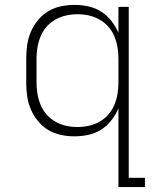

<svg xmlns="http://www.w3.org/2000/svg" viewBox="-20 -548 640 783"><path d="M296 -30Q319 -30 342 -35Q365 -40 385.5 -51.5Q406 -63 421.5 -80.5Q437 -98 446 -119.5Q455 -141 459 -164Q463 -187 463 -210V-310Q463 -333 459 -356Q455 -379 446 -400.5Q437 -422 421.5 -439.5Q406 -457 385.5 -468.5Q365 -480 342 -485Q319 -490 296 -490Q273 -490 250 -485Q227 -480 206.5 -468.5Q186 -457 170.5 -439.5Q155 -422 146 -400.5Q137 -379 133 -356Q129 -333 129 -310V-210Q129 -187 133 -164Q137 -141 146 -119.5Q155 -98 170.5 -80.5Q186 -63 206.5 -51.5Q227 -40 250 -35Q273 -30 296 -30ZM463 215V-106Q452 -80 434 -57Q416 -34 392 -19Q368 -4 340 2Q312 8 283 8Q255 8 227.5 2Q200 -4 176.5 -18Q153 -32 135 -54Q117 -76 106 -101.5Q95 -127 91 -154.5Q87 -182 87 -210V-310Q87 -338 91 -365.5Q95 -393 106 -418.5Q117 -444 135 -466Q153 -488 176.5 -502Q200 -516 227.5 -522Q255 -528 283 -528Q312 -528 340 -522Q368 -516 392 -501Q416 -486 434 -463Q452 -440 463 -414V-520H505V177H571V215Z"/></svg>

Font: Iosevka Extralight Extended
Style: Regular
Weight: 200
Width: 7
Monospace: yes
Designer: Belleve Invis
Foundry: Belleve Invis
Version: Version 32.5.0; ttfautohint (v1.8.4)